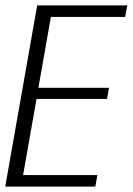

<svg xmlns="http://www.w3.org/2000/svg" viewBox="-36 -695 494 715"><path d="M-16.5 0H319L326.5 -43H50L100 -326.5H362.5L370 -368H107L153.5 -632H430L438 -675H102.5Z"/></svg>

Font: Anybody SemiCondensed Light
Style: Italic
Weight: 300
Width: 4
Italic angle: -10°
Version: Version 1.113;gftools[0.9.25]